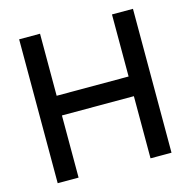

<svg xmlns="http://www.w3.org/2000/svg" viewBox="-106 -824 921 928"><g transform="rotate(-15 355.0 -360.0)"><path d="M174.5 0V-311H534.5V0H639.5V-720H534.5V-409.5H174.5V-720H70V0Z"/></g></svg>

Font: Manrope SemiBold
Style: Regular
Weight: 600
Designer: Mikhail Sharanda
Foundry: Mikhail Sharanda
Version: Version 4.505